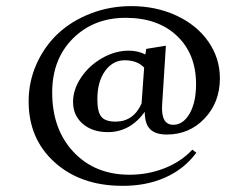

<svg xmlns="http://www.w3.org/2000/svg" viewBox="-20 -517 797 625"><path d="M73.2 -187Q73.2 -251.5 99.1 -309.1Q125 -366.7 169.2 -408Q213.4 -449.2 275.4 -473.1Q337.4 -497.1 407.2 -497.1Q487.8 -497.1 554.2 -466.3Q620.6 -435.5 658.2 -381.6Q695.8 -327.6 695.8 -262.2Q695.8 -184.1 646.2 -131.6Q596.7 -79.1 522.9 -79.1Q486.3 -79.1 468.8 -96.4Q451.2 -113.8 451.2 -152.8Q403.3 -86.9 331.1 -86.9Q280.8 -86.9 249.3 -114Q217.8 -141.1 217.8 -185.1Q217.8 -225.6 243.9 -264.6Q270 -303.7 312.5 -327.9Q355 -352.1 399.9 -352.1Q428.2 -352.1 453.1 -339.8L456.1 -357.9L520 -368.2L507.8 -176.8Q503.4 -110.8 543.9 -110.8Q576.2 -110.8 597.2 -147.2Q618.2 -183.6 618.2 -243.2Q618.2 -341.3 556.2 -400.1Q494.1 -459 389.2 -459Q284.7 -459 217.3 -391.6Q149.9 -324.2 149.9 -215.8Q149.9 -96.7 218.8 -22.9Q287.6 50.8 398.9 51.8Q460.4 52.2 515.1 30.8Q569.8 9.3 606 -29.8L619.1 -20Q579.6 33.7 516.8 61.3Q454.1 88.9 375 87.9Q241.2 86.9 157.2 10.7Q73.2 -65.4 73.2 -187ZM296.9 -193.8Q296.9 -152.3 310.1 -136.7Q323.2 -121.1 356 -121.1Q414.6 -121.1 440.9 -180.2L449.2 -296.9Q426.8 -320.8 386.2 -320.8Q347.2 -320.8 322 -285.9Q296.9 -251 296.9 -193.8Z"/></svg>

Font: Halibut
Style: Regular
Weight: 400
Designer: Matteo Maggi
Foundry: Collletttivo
Version: Version 3.080 | FøM Fix